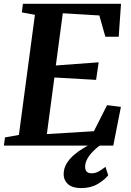

<svg xmlns="http://www.w3.org/2000/svg" viewBox="-28 -763 687 1006"><path d="M-7.5 0 -2 -43 71 -56 155 -685.5 86.5 -698 92 -743H606L594 -570.5H524L492.5 -682L301 -693.5L264.5 -420L489 -436.5L475.5 -344.5L257 -357L217.5 -60.5L464 -75.5L533 -212L605.5 -203L565.5 0ZM397.5 222.5Q351 222.5 328.2 201.8Q305.5 181 305.5 150.5Q305.5 119.5 320.8 94.2Q336 69 360 48.5Q384 28 411.5 11.8Q439 -4.5 463.5 -17.5L490.5 -27.5L514.5 -14.5Q485 5 463.5 26Q442 47 430.2 68Q418.5 89 418 109.5Q418 129 427 137Q436 145 451 145Q471 145 488 135.8Q505 126.5 524.5 111L539 155.5Q520 179.5 483.8 201Q447.5 222.5 397.5 222.5Z"/></svg>

Font: Merriweather 36pt
Style: Bold Italic
Weight: 700
Italic angle: -7.8°
Version: Version 2.101